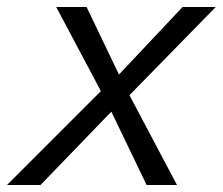

<svg xmlns="http://www.w3.org/2000/svg" viewBox="-47 -530 638 550"><path d="M373 0 259 -237 114 -510H201L306 -291L460 0ZM267 -288 476 -510H571L302 -235ZM292 -231 69 0H-27L261 -288Z"/></svg>

Font: Instrument Sans
Style: Italic
Weight: 400
Italic angle: -13°
Designer: Rodrigo Fuenzalida
Foundry: fragTYPE
Version: Version 1.000;gftools[0.9.28]